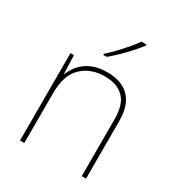

<svg xmlns="http://www.w3.org/2000/svg" viewBox="-180 -885 934 1005"><g transform="rotate(30 286.5 -383.0)"><path d="M309 -538Q395 -538 442 -491Q489 -444 489 -346V0H463V-345Q463 -433 422.5 -473Q382 -513 309 -513Q223 -513 169.5 -461.5Q116 -410 116 -302V0H90V-528H111L115 -417H117Q129 -448 152.5 -475.5Q176 -503 214.5 -520.5Q253 -538 309 -538ZM412 -759Q386 -725 345 -682Q304 -639 264 -606H243V-612Q266 -632 292.5 -660Q319 -688 343.5 -716.5Q368 -745 382 -766H412Z"/></g></svg>

Font: Noto Sans Myanmar UI Thin
Style: Regular
Weight: 100
Designer: Monotype Design Team
Foundry: Monotype Imaging Inc.
Version: Version 2.103; ttfautohint (v1.8.4.7-5d5b)